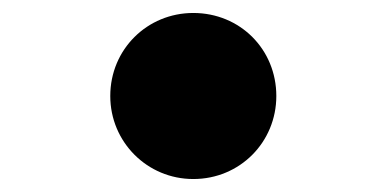

<svg xmlns="http://www.w3.org/2000/svg" viewBox="-20 -528 596 296"><path d="M278 -508C207 -508 150 -452 150 -380C150 -309 207 -252 278 -252C350 -252 406 -309 406 -380C406 -452 350 -508 278 -508Z"/></svg>

Font: Yaku Han JP
Style: Bold
Weight: 700
Designer: Ryoko NISHIZUKA 西塚涼子 (kana, bopomofo & ideographs); Paul D. Hunt (Latin, Greek & Cyrillic); Sandoll Communications 산돌커뮤니
Foundry: Adobe
Version: Version 2.004;Glyphs 3.1.2 (3151)